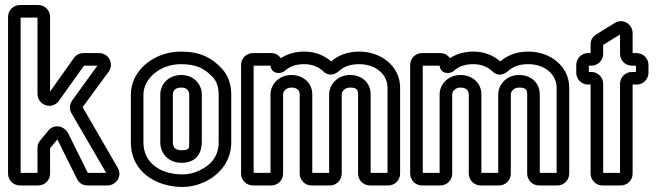

<svg xmlns="http://www.w3.org/2000/svg" viewBox="-20 -712 2605 763"><path d="M62 -25V-642H129V-339C129 -323 137 -309 148 -301C167 -286 197 -288 214 -311L313 -450C314 -450 314 -451 314 -451H367L267 -313C255 -296 256 -276 264 -262L402 -25H330H329L250 -184C236 -210 196 -222 172 -193L140 -154C132 -146 129 -135 129 -124V-25ZM179 -22V-122C179 -122 180 -123 180 -124L208 -158L286 -1C294 16 310 25 328 25H407C439 25 468 -9 448 -45L309 -285V-287L411 -426C435 -458 412 -501 374 -501H312C296 -501 284 -495 274 -482L179 -348V-645C179 -671 158 -692 132 -692H59C33 -692 12 -671 12 -645V-22C12 4 33 25 59 25H132C158 25 179 4 179 -22Z M705 -19C617 -19 550 -65 550 -146V-336C550 -398 614 -457 699 -457C760 -457 793 -440 826 -405C841 -388 849 -366 849 -336V-146C849 -92 819 -55 769 -33C748 -23 727 -19 705 -19ZM705 31C733 31 762 25 789 13C851 -15 899 -70 899 -146V-336C899 -376 887 -412 862 -439C821 -484 772 -507 699 -507C594 -507 500 -434 500 -336V-146C500 -29 601 31 705 31ZM701 -414C648 -414 617 -376 617 -336V-146C617 -101 651 -65 701 -65C768 -65 782 -114 782 -148V-336C782 -380 747 -414 701 -414ZM701 -364C721 -364 732 -352 732 -336V-148C732 -122 734 -115 701 -115C677 -115 667 -127 667 -146V-336C667 -350 674 -364 701 -364Z M1190 -457C1222 -457 1247 -445 1264 -429C1285 -408 1309 -415 1324 -427C1344 -445 1366 -457 1408 -457C1474 -457 1520 -415 1520 -364V-25H1453V-337C1453 -384 1417 -414 1371 -414C1320 -414 1288 -375 1288 -337V-25H1221V-337C1221 -384 1183 -414 1138 -414C1087 -414 1055 -375 1055 -337V-25H988V-451H1055C1059 -416 1096 -418 1110 -429C1132 -449 1156 -457 1190 -457ZM1059 -501H985C959 -501 938 -480 938 -454V-22C938 4 959 25 985 25H1058C1084 25 1105 4 1105 -22V-337C1105 -347 1115 -364 1138 -364C1161 -364 1171 -352 1171 -337V-22C1171 4 1192 25 1218 25H1291C1317 25 1338 4 1338 -22V-337C1338 -347 1348 -364 1371 -364C1397 -364 1403 -356 1403 -337V-22C1403 4 1424 25 1450 25H1523C1549 25 1570 4 1570 -22V-364C1570 -449 1494 -507 1408 -507C1357 -507 1322 -490 1296 -468C1270 -491 1233 -507 1190 -507C1155 -507 1125 -499 1096 -481C1088 -492 1076 -501 1059 -501Z M1862 -457C1894 -457 1919 -445 1936 -429C1957 -408 1981 -415 1996 -427C2016 -445 2038 -457 2080 -457C2146 -457 2192 -415 2192 -364V-25H2125V-337C2125 -384 2089 -414 2043 -414C1992 -414 1960 -375 1960 -337V-25H1893V-337C1893 -384 1855 -414 1810 -414C1759 -414 1727 -375 1727 -337V-25H1660V-451H1727C1731 -416 1768 -418 1782 -429C1804 -449 1828 -457 1862 -457ZM1731 -501H1657C1631 -501 1610 -480 1610 -454V-22C1610 4 1631 25 1657 25H1730C1756 25 1777 4 1777 -22V-337C1777 -347 1787 -364 1810 -364C1833 -364 1843 -352 1843 -337V-22C1843 4 1864 25 1890 25H1963C1989 25 2010 4 2010 -22V-337C2010 -347 2020 -364 2043 -364C2069 -364 2075 -356 2075 -337V-22C2075 4 2096 25 2122 25H2195C2221 25 2242 4 2242 -22V-364C2242 -449 2166 -507 2080 -507C2029 -507 1994 -490 1968 -468C1942 -491 1905 -507 1862 -507C1827 -507 1797 -499 1768 -481C1760 -492 1748 -501 1731 -501Z M2330 -426H2320V-451H2330C2356 -451 2377 -472 2377 -498V-533C2377 -534 2378 -534 2378 -534L2444 -575V-498C2444 -472 2465 -451 2491 -451H2507V-426H2491C2465 -426 2444 -405 2444 -379V-25H2377V-379C2377 -405 2356 -426 2330 -426ZM2494 -22V-376H2510C2536 -376 2557 -397 2557 -423V-454C2557 -480 2536 -501 2510 -501H2494V-581C2494 -614 2457 -642 2422 -620L2349 -575C2337 -567 2327 -555 2327 -536V-501H2317C2291 -501 2270 -480 2270 -454V-423C2270 -397 2291 -376 2317 -376H2327V-22C2327 4 2348 25 2374 25H2447C2473 25 2494 4 2494 -22Z"/></svg>

Font: DIN Rundschrift
Style: BreitKont
Weight: 400
Width: 7
Version: Version 1.027